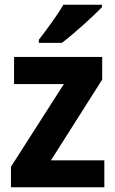

<svg xmlns="http://www.w3.org/2000/svg" viewBox="-20 -786 484 806"><path d="M408 -756V-766H246C220 -721 176 -662 143 -619V-606H240C290 -644 373 -719 408 -756ZM418 0V-113H194L409 -452V-547H39V-433H248L26 -86V0Z"/></svg>

Font: Noto Sans Thai Looped SemiCondensed
Style: Bold
Weight: 700
Width: 4
Designer: Sasikarn Vongin, Ben Mitchell
Foundry: The Fontpad Ltd
Version: Version 1.001